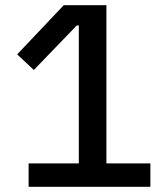

<svg xmlns="http://www.w3.org/2000/svg" viewBox="-20 -718 640 738"><path d="M90 0V-90H283V-620H275L110 -449L46 -509L225 -698H389V-90H558V0Z"/></svg>

Font: Anuphan Medium
Style: Regular
Weight: 500
Designer: Mike Abbink, Paul van der Laan, Pieter van Rosmalen, Mint Tantisuwanna
Foundry: Bold Monday; Cadson Demak
Version: Version 3.002;hotconv 1.0.109;makeotfexe 2.5.65596